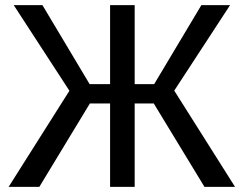

<svg xmlns="http://www.w3.org/2000/svg" viewBox="-20 -731 953 751"><path d="M581.5 -326.2H506.8V0H410.6V-326.2H331.5L133.8 0H13.7L251.5 -376L33.7 -710.9H146L330.6 -401.9H410.6V-710.9H506.8V-401.9H583L767.6 -710.9H879.9L661.6 -376.5L899.4 0H779.8Z"/></svg>

Font: GeogebraSans
Style: Regular
Weight: 400
Designer: Google
Version: Version 1.100140; 2013